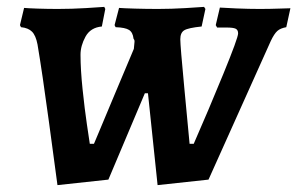

<svg xmlns="http://www.w3.org/2000/svg" viewBox="-20 -526 864 558"><path d="M410 -255H401L295 -4L147 12Q141 -33 122 -173.5Q103 -314 89 -397Q84 -423 73 -434Q62 -445 41 -447L38 -453L50 -503Q60 -502 89 -501Q118 -500 148 -500Q189 -500 230 -502.5Q271 -505 283 -506L286 -500L276 -449Q243 -446 228.5 -419.5Q214 -393 214 -367Q214 -324 220 -266.5Q226 -209 232.5 -165Q239 -121 241 -108H253Q252 -105 313 -251L369 -384L371 -405Q371 -410 369.5 -411.5Q368 -413 368 -414Q366 -432 355 -439Q344 -446 316 -447L313 -453L326 -503Q338 -502 371.5 -501Q405 -500 439 -500Q478 -500 519.5 -502.5Q561 -505 573 -506L577 -500L566 -449Q527 -445 515.5 -438Q504 -431 504 -412Q504 -393 515.5 -272Q527 -151 531 -108H543Q586 -206 629 -311Q672 -416 672 -429Q672 -439 665 -442.5Q658 -446 638 -446H611L607 -453L619 -504Q630 -503 667 -501.5Q704 -500 734 -500Q765 -500 790.5 -501Q816 -502 824 -502L812 -447Q795 -444 786 -436Q777 -428 767 -407L586 -4L438 12Z"/></svg>

Font: Alegreya SC
Style: Bold Italic
Weight: 700
Italic angle: -7°
Designer: Juan Pablo del Peral
Foundry: Huerta Tipografica
Version: Version 2.007; ttfautohint (v1.6)